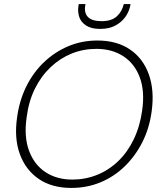

<svg xmlns="http://www.w3.org/2000/svg" viewBox="-20 -911 796 943"><path d="M330 12Q235 12 170.5 -32Q106 -76 77.5 -154Q49 -232 64 -335Q75 -417 109 -486Q143 -555 196 -605.5Q249 -656 315.5 -684Q382 -712 458 -712Q554 -712 618.5 -668Q683 -624 711 -545.5Q739 -467 725 -365Q714 -282 679.5 -213.5Q645 -145 592.5 -94Q540 -43 473.5 -15.5Q407 12 330 12ZM335 -29Q399 -29 456.5 -52Q514 -75 560 -119Q606 -163 636.5 -226Q667 -289 678 -367Q692 -463 666.5 -531Q641 -599 585.5 -635Q530 -671 453 -671Q389 -671 332 -648Q275 -625 228.5 -581Q182 -537 151.5 -475.5Q121 -414 111 -336Q97 -240 122.5 -171Q148 -102 203.5 -65.5Q259 -29 335 -29ZM472 -769Q428 -769 403 -785.5Q378 -802 369.5 -827Q361 -852 365 -880L367 -891H400Q391 -850 411 -828.5Q431 -807 479 -807Q527 -807 553 -830Q579 -853 588 -891H621L619 -880Q613 -852 595 -827Q577 -802 546.5 -785.5Q516 -769 472 -769Z"/></svg>

Font: DM Sans 12pt ExtraLight
Style: Italic
Weight: 250
Italic angle: -10°
Version: Version 4.004;gftools[0.9.30]